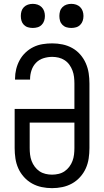

<svg xmlns="http://www.w3.org/2000/svg" viewBox="-20 -968 540 996"><path d="M250 8Q223 8 196.5 2.5Q170 -3 146.5 -16Q123 -29 104.5 -49.5Q86 -70 75 -94.5Q64 -119 60 -146Q56 -173 56 -200V-403H366V-535Q366 -552 364 -569Q362 -586 356 -602Q350 -618 340 -632Q330 -646 315.5 -655.5Q301 -665 284.5 -669Q268 -673 251 -673Q228 -673 205.5 -666Q183 -659 167 -642.5Q151 -626 143.5 -603.5Q136 -581 136 -558V-555H58V-560Q58 -585 64 -609.5Q70 -634 82 -656Q94 -678 112.5 -695.5Q131 -713 153.5 -724Q176 -735 201 -739Q226 -743 251 -743Q278 -743 304.5 -737.5Q331 -732 354.5 -719Q378 -706 396 -685.5Q414 -665 425 -640Q436 -615 440 -588.5Q444 -562 444 -535V-200Q444 -173 440 -146Q436 -119 425 -94.5Q414 -70 395.5 -49.5Q377 -29 353.5 -16Q330 -3 303.5 2.5Q277 8 250 8ZM250 -62Q267 -62 284 -66Q301 -70 315 -79.5Q329 -89 339.5 -103Q350 -117 356 -133Q362 -149 364 -166Q366 -183 366 -200V-332H134V-200Q134 -183 136 -166Q138 -149 144 -133Q150 -117 160.5 -103Q171 -89 185 -79.5Q199 -70 216 -66Q233 -62 250 -62ZM350 -823Q337 -823 325 -826.5Q313 -830 304 -839Q295 -848 291.5 -860Q288 -872 288 -885Q288 -898 291.5 -910Q295 -922 304 -931Q313 -940 325 -944Q337 -948 350 -948Q363 -948 375 -944Q387 -940 396 -931Q405 -922 409 -910Q413 -898 413 -885Q413 -872 409 -860Q405 -848 396 -839Q387 -830 375 -826.5Q363 -823 350 -823ZM150 -823Q137 -823 125 -826.5Q113 -830 104 -839Q95 -848 91.5 -860Q88 -872 88 -885Q88 -898 91.5 -910Q95 -922 104 -931Q113 -940 125 -944Q137 -948 150 -948Q163 -948 175 -944Q187 -940 196 -931Q205 -922 209 -910Q213 -898 213 -885Q213 -872 209 -860Q205 -848 196 -839Q187 -830 175 -826.5Q163 -823 150 -823Z"/></svg>

Font: Iosevka MaddieWtf
Style: Regular
Weight: 400
Monospace: yes
Designer: Belleve Invis
Foundry: Belleve Invis
Version: Version 31.3.0; ttfautohint (v1.8.3)